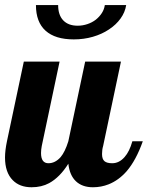

<svg xmlns="http://www.w3.org/2000/svg" viewBox="-28 -748 595 773"><path d="M116.7 -727.5H206.1Q206.1 -687.5 226.6 -666Q247.1 -644.5 284.7 -644.5Q304.7 -644.5 323.7 -650.9Q342.8 -657.2 357.9 -668.9Q372.6 -680.7 382.1 -695.6Q391.6 -710.4 394 -727.5H480Q475.6 -698.7 457.5 -673.6Q439.5 -648.4 410.6 -629.4Q382.3 -610.4 345.9 -599.9Q309.6 -589.4 269 -589.4Q194.3 -589.4 155.5 -624.3Q116.7 -659.2 116.7 -727.5ZM23.4 -22.5Q-7.8 -53.7 -7.8 -113.8Q-7.8 -142.1 0 -179.2L67.9 -500H211.9L140.1 -160.2Q137.2 -145 137.2 -131.8Q137.2 -90.8 167 -90.8Q194.3 -90.8 216.3 -115.7Q233.9 -136.7 247.1 -179.2L314.9 -500H459L387.2 -160.2Q382.8 -145.5 382.8 -127.9Q382.8 -107.4 392.6 -99.1Q402.3 -90.8 423.8 -90.8Q451.7 -90.8 473.6 -115.7Q493.2 -137.7 504.9 -179.2H546.9Q520 -103 481.9 -58.6Q449.7 -22 409.2 -5.9Q379.4 5.9 346.2 5.9Q303.2 5.9 277.8 -18.1Q252.4 -42 247.1 -88.9Q212.9 -34.2 169.9 -10.7Q139.2 5.9 99.1 5.9Q51.3 5.9 23.4 -22.5Z"/></svg>

Font: Pattaya
Style: Regular
Weight: 400
Designer: Pablo Impallari / Thai characters Designed by Thanarat Vachiruckul and Suppakit Chalermlarp
Foundry: Pablo Impallari
Version: Version 2.000